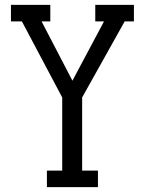

<svg xmlns="http://www.w3.org/2000/svg" viewBox="-20 -770 596 790"><path d="M531 -750V-682H493L318 -369V-68H383V0H173V-68H236V-369L70 -682H25V-750H187V-682H151L278 -438L408 -682H372V-750Z"/></svg>

Font: Kelly Slab
Style: Regular
Weight: 400
Designer: Denis Masharov
Foundry: Denis Masharov
Version: Version 1.001